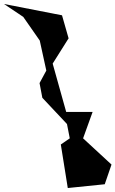

<svg xmlns="http://www.w3.org/2000/svg" viewBox="-81 -812 581 966"><path d="M36 -727 119 -608 152 -457 118 -394 132 -320 256 -188 270 -116 225 -85 260 134 446 115 480 16 337 -116 385 -249H252L184 -492L264 -619L269 -602L231 -735L-61 -792Z"/></svg>

Font: Asimov Silicon
Style: Regular
Weight: 400
Designer: Google
Version: Version 2.000980; 2014